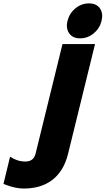

<svg xmlns="http://www.w3.org/2000/svg" viewBox="-195 -886 616 1121"><path d="M359.9 -628.9 202.1 13.2Q177.2 112.8 111.3 163.8Q45.4 214.8 -56.2 214.8Q-78.1 214.8 -101.3 210.2Q-124.5 205.6 -136.7 201.4Q-148.9 197.3 -174.8 188L-136.2 28.8Q-94.2 57.1 -46.9 57.1Q0.5 57.1 12.2 13.2L169.9 -628.9ZM272.9 -662.1Q229.5 -662.1 209 -691.4Q188.5 -720.7 199.2 -764.2Q210 -808.1 245.1 -837.2Q280.3 -866.2 324.2 -866.2Q368.2 -866.2 388.4 -837.2Q408.7 -808.1 397.9 -764.2Q387.2 -720.2 352.1 -691.2Q316.9 -662.1 272.9 -662.1Z"/></svg>

Font: Sinkin Sans 800 Black Italic
Style: Regular
Weight: 900
Italic angle: -112°
Designer: Keith Bates
Foundry: K-Type
Version: Sinkin Sans (version 1.0)  by Keith Bates   •   © 2014   www